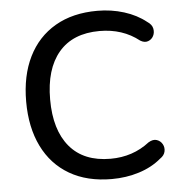

<svg xmlns="http://www.w3.org/2000/svg" viewBox="-52 -764 779 822"><g transform="rotate(-5 337.5 -352.5)"><path d="M396 9Q290 9 214.5 -35Q139 -79 99 -160.5Q59 -242 59 -353Q59 -464 99 -545Q139 -626 214.5 -670Q290 -714 396 -714Q456 -714 510.5 -697Q565 -680 605 -648Q625 -635 628.5 -617.5Q632 -600 624.5 -585.5Q617 -571 601.5 -565.5Q586 -560 568 -571Q497 -627 398 -627Q283 -627 222.5 -555.5Q162 -484 162 -353Q162 -222 222.5 -150Q283 -78 398 -78Q494 -78 566 -134Q586 -146 602 -140.5Q618 -135 626 -120.5Q634 -106 630.5 -89Q627 -72 609 -60Q569 -26 513.5 -8.5Q458 9 396 9Z"/></g></svg>

Font: Chiron GoRound TC
Style: Regular
Weight: 400
Designer: Ryoko NISHIZUKA 西塚涼子 (kana, bopomofo & ideographs); Paul D. Hunt (Latin, Greek & Cyrillic); Sandoll Communications 산돌커뮤니
Foundry: Adobe
Version: Version 1.000;hotconv 1.1.1;makeotfexe 2.6.0